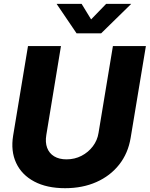

<svg xmlns="http://www.w3.org/2000/svg" viewBox="-20 -967 778 998"><path d="M318.4 11.2Q223.6 11.2 158.2 -23.4Q92.8 -58.1 64 -119.9Q35.2 -181.6 48.3 -262.2L125.5 -727.5H296.9L220.7 -265.1Q214.4 -227.1 225.1 -198.5Q235.8 -169.9 261.7 -154.3Q287.6 -138.7 325.7 -138.7Q368.2 -138.7 403.6 -157Q439 -175.3 462.6 -206.5Q486.3 -237.8 492.2 -276.4L566.9 -727.5H738.3L659.2 -251Q646 -170.4 599.6 -111.6Q553.2 -52.7 481.2 -20.8Q409.2 11.2 318.4 11.2ZM404.3 -946.8 453.6 -866.2 531.7 -946.8H661.6L661.1 -945.8L505.9 -793.9H377.9L274.9 -945.8V-946.8Z"/></svg>

Font: Inter 28pt ExtraBold
Style: Italic
Weight: 800
Italic angle: -9.3988°
Designer: Rasmus Andersson
Foundry: rsms
Version: Version 4.001;git-66647c0bb